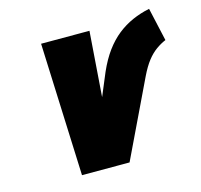

<svg xmlns="http://www.w3.org/2000/svg" viewBox="-82 -610 729 698"><g transform="rotate(-15 282.0 -260.5)"><path d="M536 -521Q502 -514 471.5 -500.5Q441 -487 414.5 -466Q388 -445 365.5 -414.5Q343 -384 324 -341L288 -255L306 -500H124L144 0H323L461 -288Q477 -321 493 -341.5Q509 -362 527 -375Q545 -388 564 -396Z"/></g></svg>

Font: Advent Pro Black
Style: Italic
Weight: 900
Italic angle: -12°
Version: Version 3.000